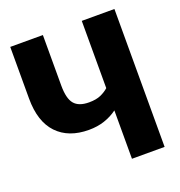

<svg xmlns="http://www.w3.org/2000/svg" viewBox="-129 -820 872 930"><g transform="rotate(-20 307.5 -355.5)"><path d="M193.3 -710.8V-450.3Q193.3 -383.1 216.7 -355.4Q240 -327.7 292.8 -327.7Q329.7 -327.7 353.6 -338.5Q377.4 -349.2 393.8 -364.1V-710.8H562.1V0H393.8V-249.2Q364.1 -227.2 327.4 -214.9Q290.8 -202.6 246.7 -202.6Q142.1 -202.6 83.6 -264.1Q25.1 -325.6 25.1 -444.6V-710.8Z"/></g></svg>

Font: FiraCode Nerd Font
Style: Bold
Weight: 700
Designer: Carrois Corporate, Edenspiekermann AG, Nikita Prokopov
Foundry: Carrois Corporate, Edenspiekermann AG, Nikita Prokopov
Version: Version 6.002;Nerd Fonts 2.1.0